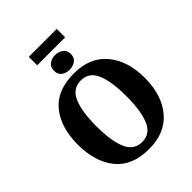

<svg xmlns="http://www.w3.org/2000/svg" viewBox="-284 -1168 1322 1322"><g transform="rotate(-45 377.0 -507.5)"><path d="M378 10Q535 10 619 -91Q703 -192 703 -358Q703 -524 619 -624.5Q535 -725 379 -725Q213 -725 132 -625Q51 -525 51 -359Q51 -192 132 -91Q213 10 378 10ZM378 -58Q298 -58 264.5 -137Q231 -216 231 -358Q231 -500 264.5 -578.5Q298 -657 379 -657Q458 -657 491 -578.5Q524 -500 524 -358Q524 -216 491 -137Q458 -58 378 -58ZM240 -943H512V-1025H240ZM376 -763Q408 -763 433.5 -780Q459 -797 459 -834Q459 -871 433.5 -888.5Q408 -906 376 -906Q344 -906 319.5 -888.5Q295 -871 295 -834Q295 -797 319.5 -780Q344 -763 376 -763Z"/></g></svg>

Font: Noto Serif SemiCondensed Extra
Style: Regular
Weight: 800
Width: 4
Designer: Monotype Design Team
Foundry: Monotype Imaging Inc.
Version: Version 1.002